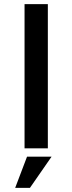

<svg xmlns="http://www.w3.org/2000/svg" viewBox="-20 -713 348 923"><path d="M210 0V-693H98V0ZM228 40H110L53 190H124Z"/></svg>

Font: Gamestation Extended
Style: Regular
Weight: 400
Width: 7
Designer: Jonas Hecksher
Foundry: Jonas Hecksher, Playtypeª, e-types AS
Version: Version 1.003